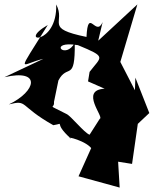

<svg xmlns="http://www.w3.org/2000/svg" viewBox="-70 -624 695 868"><path d="M382 -43 285 173 471 224 464 107 527 117 553 -64 605 -113 542 -273 540 -216 474 -344 551 -604 374 -440 394 -524C363 -453 328 -595 321 -457C127 -497 229 -520 184 -604C191 -417 2 -428 146 -511C-1 -274 22 -334 126 -358L-50 -275C119 -314 94 -211 -30 -152C58 -174 13 -147 171 -58C232 -68 163 -75 251 3C217 -12 328 13 348 54ZM282 -420C415 -365 389 -370 335 -299L328 -256L403 -223C288 -217 403 -93 381 -87L335 -15C311 -23 250 -101 230 -109C135 -158 178 -128 174 -163L194 -260C235 -339 270 -249 268 -430C226 -355 154 -430 257 -423Z"/></svg>

Font: Asimov Silicon
Style: Regular
Weight: 400
Designer: Google
Version: Version 2.000980; 2014